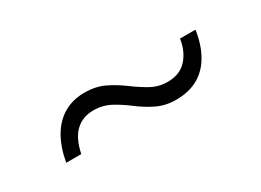

<svg xmlns="http://www.w3.org/2000/svg" viewBox="-21 -522 542 398"><g transform="rotate(-30 250.0 -323.0)"><path d="M328 -269Q303 -269 282.5 -279Q262 -289 244.5 -302.5Q227 -316 208.5 -326Q190 -336 168 -336Q142 -336 125 -320Q108 -304 101 -270H65Q71 -304 85 -328Q99 -352 120.5 -364.5Q142 -377 170 -377Q197 -377 217.5 -367Q238 -357 256 -343.5Q274 -330 292 -320Q310 -310 331 -310Q361 -310 377.5 -328.5Q394 -347 398 -375H435Q430 -341 416 -317Q402 -293 380 -281Q358 -269 328 -269Z"/></g></svg>

Font: DM Sans 24pt ExtraLight
Style: Regular
Weight: 250
Designer: Colophon Foundry, Jonny Pinhorn
Foundry: Colophon Foundry
Version: Version 4.004;gftools[0.9.30]